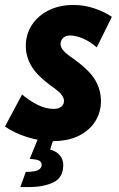

<svg xmlns="http://www.w3.org/2000/svg" viewBox="-52 -557 480 774"><path d="M-32 -47 37 -176Q68 -150 100.5 -134Q133 -118 165 -118Q185 -118 195.5 -127.5Q206 -137 206 -150Q206 -161 197.5 -173.5Q189 -186 162 -205Q98 -251 75 -290Q52 -329 52 -372Q52 -418 76 -455.5Q100 -493 143.5 -515Q187 -537 245 -537Q288 -537 329 -523Q370 -509 399 -489L338 -366Q312 -389 283 -401.5Q254 -414 230 -414Q213 -414 202.5 -404Q192 -394 192 -379Q192 -369 200.5 -357Q209 -345 233 -328Q304 -279 329.5 -238Q355 -197 355 -149Q355 -106 333 -69.5Q311 -33 267.5 -10.5Q224 12 159 12Q109 12 57 -4.5Q5 -21 -32 -47ZM30 197 52 136Q90 136 103 128Q116 120 116 108Q116 99 109.5 93Q103 87 83 85L68 83L108 -15L168 -9L150 46Q174 52 188.5 68.5Q203 85 203 108Q203 159 163.5 178Q124 197 65 197Z"/></svg>

Font: Radio Canada Condensed
Style: Bold Italic
Weight: 700
Width: 3
Italic angle: -12°
Designer: Charles Daoud, Etienne Aubert Bonn, Alexandre Saumier Demers, Jacques Le Bailly
Foundry: Radio-Canada
Version: Version 2.104; ttfautohint (v1.8.4.7-5d5b);gftools[0.9.28.de